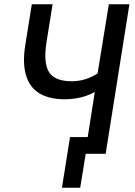

<svg xmlns="http://www.w3.org/2000/svg" viewBox="-20 -725 635 905"><path d="M358 160H272L310 -79H447L435 0H384ZM381 0 427 -292Q409 -281 385.5 -273Q362 -265 336 -261Q310 -257 285 -257Q213 -257 166.5 -284.5Q120 -312 102.5 -370.5Q85 -429 100 -518L130 -705H228L199 -525Q184 -427 211.5 -384.5Q239 -342 318 -342Q351 -342 382 -351.5Q413 -361 440 -379L493 -705H590L478 0Z"/></svg>

Font: Nunito Sans 10pt Condensed SemiBold
Style: Italic
Weight: 600
Width: 3
Italic angle: -9°
Designer: Vernon Adams
Foundry: Vernon Adams
Version: Version 3.101;gftools[0.9.27]